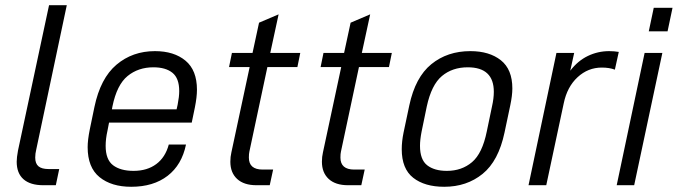

<svg xmlns="http://www.w3.org/2000/svg" viewBox="-20 -710 2598 736"><path d="M44 -90Q44 -106 49 -133L168 -690H236L119 -137Q115 -121 115 -106Q115 -83 127.5 -72.5Q140 -62 166 -62H207L194 0H146Q96 0 70 -23Q44 -46 44 -90Z M735 -366Q735 -338 727 -298L715 -240H398L392 -209Q385 -178 385 -151Q385 -98 413.5 -76.5Q442 -55 492 -55Q544 -55 579 -81Q614 -107 627 -156H693Q677 -78 622.5 -36Q568 6 483 6Q407 6 361.5 -31Q316 -68 316 -146Q316 -173 324 -213L342 -300Q365 -410 426.5 -462Q488 -514 574 -514Q647 -514 691 -477.5Q735 -441 735 -366ZM667 -361Q667 -410 641 -431Q615 -452 568 -452Q510 -452 469 -418.5Q428 -385 411 -302L409 -291H657L661 -309Q667 -339 667 -361Z M936 -129Q934 -121 934 -106Q934 -60 987 -60H1027L1014 0H963Q915 0 889 -24Q863 -48 863 -90Q863 -109 867 -126L937 -453H858L869 -507H948L973 -623L1048 -655L1016 -507H1131L1120 -453H1005Z M1287 -129Q1285 -121 1285 -106Q1285 -60 1338 -60H1378L1365 0H1314Q1266 0 1240 -24Q1214 -48 1214 -90Q1214 -109 1218 -126L1288 -453H1209L1220 -507H1299L1324 -623L1399 -655L1367 -507H1482L1471 -453H1356Z M1520 -138Q1520 -168 1527 -202L1549 -306Q1572 -414 1633.5 -464Q1695 -514 1783 -514Q1856 -514 1900 -479Q1944 -444 1944 -371Q1944 -344 1936 -306L1914 -202Q1891 -93 1830 -43.5Q1769 6 1683 6Q1608 6 1564 -28.5Q1520 -63 1520 -138ZM1846 -206 1866 -302Q1873 -333 1873 -358Q1873 -452 1773 -452Q1714 -452 1674 -418.5Q1634 -385 1616 -302L1596 -205Q1590 -174 1590 -151Q1590 -98 1617.5 -76.5Q1645 -55 1693 -55Q1750 -55 1789.5 -88.5Q1829 -122 1846 -206Z M2113 -507H2181L2166 -439Q2195 -477 2233.5 -495.5Q2272 -514 2315 -514Q2334 -514 2352 -511L2337 -443Q2316 -451 2287 -451Q2234 -451 2194 -414Q2154 -377 2141 -314L2074 0H2006Z M2451 -507H2519L2411 0H2344ZM2486 -680H2558L2539 -590H2467Z"/></svg>

Font: D-DIN
Style: DIN-Italic
Weight: 400
Italic angle: -12°
Designer: Charles Nix
Foundry: Datto Inc.
Version: Version 1.00